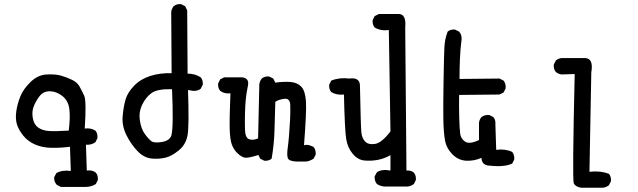

<svg xmlns="http://www.w3.org/2000/svg" viewBox="-20 -762 3040 915"><path d="M270.5 128.9 251 119.1Q236.3 103.5 238.3 82L249 62.5Q278.3 46.9 317.4 52.7L313.5 -62.5Q264.6 -56.6 223.1 -57.6Q181.6 -58.6 147.5 -73.2Q113.3 -87.9 90.8 -115.7Q68.4 -143.6 60.5 -169.9Q52.7 -196.3 57.6 -231.4Q62.5 -266.6 77.1 -302.7Q91.8 -338.9 126.5 -372.1Q161.1 -405.3 203.1 -407.2Q245.1 -409.2 271.5 -401.4Q297.9 -393.6 322.8 -381.8Q347.7 -370.1 358.9 -350.1Q370.1 -330.1 381.3 -305.7Q392.6 -281.2 383.8 -149.4Q413.1 -153.3 434.6 -139.6Q446.3 -126 444.3 -103.5L434.6 -84Q415 -70.3 389.6 -72.3L393.6 50.8Q418.9 46.9 436.5 60.5Q448.2 74.2 446.3 95.7L436.5 115.2Q415 128.9 385.7 128.9ZM307.6 -139.6Q315.4 -201.2 310.5 -241.7Q305.7 -282.2 276.9 -304.7Q248 -327.1 216.8 -327.1Q185.5 -327.1 167 -301.8Q148.4 -276.4 139.6 -252Q130.9 -227.5 136.7 -197.3Q142.6 -167 163.1 -153.3Q183.6 -139.6 213.4 -137.7Q243.2 -135.7 307.6 -139.6Z M709 -5.9Q668 -7.8 635.7 -41.5Q603.5 -75.2 582 -119.1Q560.5 -163.1 564.5 -208Q568.4 -252.9 578.1 -287.1Q587.9 -321.3 619.1 -353.5Q650.4 -385.7 697.3 -400.4Q744.1 -415 797.9 -413.1L795.9 -705.1Q797.9 -720.7 807.6 -732.4Q821.3 -744.1 842.8 -742.2L862.3 -732.4L872.1 -712.9L874 -411.1Q909.2 -411.1 936.5 -393.6Q948.2 -379.9 946.3 -358.4L936.5 -338.9Q920.9 -327.1 899.4 -329.1L876 -333Q881.8 -164.1 874 -118.7Q866.2 -73.2 832 -45.4Q797.9 -17.6 769 -10.7Q740.2 -3.9 709 -5.9ZM796.9 -117.2Q807.6 -158.2 799.8 -336.9Q730.5 -338.9 702.6 -318.8Q674.8 -298.8 657.7 -263.2Q640.6 -227.5 646.5 -188Q652.3 -148.4 669.9 -124Q687.5 -99.6 701.2 -89.4Q714.8 -79.1 752 -85.4Q789.1 -91.8 796.9 -117.2Z M1391.6 7.8Q1356.4 5.9 1351.6 -8.8Q1346.7 -23.4 1350.6 -52.2Q1354.5 -81.1 1357.4 -116.2Q1360.4 -151.4 1362.3 -189.5Q1364.3 -227.5 1363.3 -261.2Q1362.3 -294.9 1334 -291Q1305.7 -287.1 1292 -276.4Q1290 -208 1288.1 -139.6Q1286.1 -71.3 1274.4 -5.9Q1260.7 5.9 1239.3 3.9L1219.7 -5.9L1211.9 -23.4Q1162.1 -7.8 1146.5 -10.7Q1130.9 -13.7 1112.3 -31.2Q1093.8 -48.8 1085 -72.8Q1076.2 -96.7 1074.7 -146Q1073.2 -195.3 1078.1 -317.4Q1050.8 -313.5 1029.3 -329.1Q1017.6 -342.8 1019.5 -364.3L1029.3 -383.8L1048.8 -393.6H1134.8Q1168.9 -388.7 1161.6 -354Q1154.3 -319.3 1151.4 -289.1Q1148.4 -258.8 1147.5 -222.2Q1146.5 -185.5 1147.5 -145.5Q1148.4 -105.5 1167 -98.6Q1185.5 -91.8 1210 -102.5L1215.8 -360.4Q1217.8 -376 1227.5 -387.7Q1241.2 -399.4 1262.7 -397.5L1282.2 -387.7L1292 -368.2Q1335 -374 1366.2 -371.1Q1397.5 -368.2 1416 -348.6Q1434.6 -329.1 1438 -279.3Q1441.4 -229.5 1428.7 -69.3Q1445.3 -77.1 1474.6 -61.5Q1486.3 -46.9 1484.4 -25.4L1474.6 -5.9Q1453.1 7.8 1436 7.8Q1418.9 7.8 1391.6 7.8Z M1825.2 127Q1797.9 128.9 1776.4 115.2Q1763.7 99.6 1765.6 78.1L1776.4 58.6Q1799.8 43 1840.8 50.8V-22.5Q1811.5 -5.9 1779.8 0Q1748 5.9 1716.8 2.9Q1685.5 0 1661.1 -28.8Q1636.7 -57.6 1629.9 -99.6Q1623 -141.6 1619.1 -311.5Q1584 -307.6 1558.6 -323.2Q1546.9 -336.9 1548.8 -358.4L1558.6 -377.9Q1597.7 -393.6 1644.5 -387.7Q1693.4 -394.5 1695.3 -356.4Q1699.2 -159.2 1702.1 -130.9Q1705.1 -102.5 1720.7 -86.9Q1736.3 -71.3 1767.6 -76.2Q1798.8 -81.1 1840.8 -135.7L1833 -619.1Q1795.9 -613.3 1765.6 -630.9Q1753.9 -644.5 1755.9 -666L1765.6 -685.5L1786.1 -695.3H1881.8Q1917 -693.4 1911.1 -630.9L1917 50.8Q1938.5 48.8 1952.1 60.5Q1963.9 74.2 1961.9 95.7L1952.1 115.2Q1938.5 125 1922.9 127Z M2312.5 27.3Q2276.4 26.4 2274.4 -9.8Q2239.3 5.9 2201.7 3.9Q2164.1 2 2135.7 -26.9Q2107.4 -55.7 2100.6 -93.8Q2093.8 -131.8 2092.8 -195.3Q2091.8 -258.8 2093.8 -376Q2095.7 -493.2 2097.7 -534.7Q2099.6 -576.2 2113.3 -611.3Q2127 -623 2148.4 -621.1L2168 -611.3Q2181.6 -595.7 2179.7 -574.2Q2173.8 -529.3 2171.9 -481.9Q2169.9 -434.6 2169.9 -385.7L2360.4 -387.7L2379.9 -377.9Q2391.6 -362.3 2389.6 -340.8L2379.9 -321.3L2360.4 -311.5L2168 -309.6Q2167 -253.9 2168.5 -202.6Q2169.9 -151.4 2172.9 -126Q2175.8 -100.6 2196.8 -86.9Q2217.8 -73.2 2262.7 -94.7V-176.8Q2264.6 -192.4 2274.4 -204.1Q2290 -215.8 2311.5 -213.9L2331.1 -204.1Q2342.8 -190.4 2340.8 -168.9L2344.7 -47.9Q2387.7 -53.7 2420.9 -38.1Q2432.6 -23.4 2430.7 -2L2420.9 17.6Q2383.8 35.2 2312.5 27.3Z M2750 132.8Q2721.7 127.9 2714.4 111.8Q2707 95.7 2718.8 -409.2L2656.2 -407.2Q2640.6 -409.2 2628.9 -418.9Q2617.2 -432.6 2619.1 -454.1L2628.9 -473.6Q2640.6 -483.4 2656.2 -485.4H2767.6Q2809.6 -484.4 2797.9 -417L2789.1 56.6Q2840.8 50.8 2881.8 66.4Q2893.6 80.1 2891.6 101.6L2881.8 121.1Q2868.2 130.9 2852.5 132.8Z"/></svg>

Font: JasonHandwriting1
Style: Regular
Weight: 400
Version: Version 1.48.20